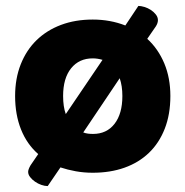

<svg xmlns="http://www.w3.org/2000/svg" viewBox="-20 -567 626 648"><path d="M555 -243Q555 -181 536 -132.5Q517 -84 482.5 -51Q448 -18 400 -1Q352 16 293 16Q263 16 235.5 11Q208 6 184 -2L141 61Q131 61 119.5 57Q108 53 98 46Q88 39 81.5 30.5Q75 22 75 13Q75 5 83 -9L109 -47Q71 -80 51 -130Q31 -180 31 -243Q31 -302 50 -350Q69 -398 103.5 -431.5Q138 -465 186 -483Q234 -501 293 -501Q352 -501 403 -481L447 -547Q456 -547 467.5 -543.5Q479 -540 489 -533.5Q499 -527 506 -518Q513 -509 513 -499Q513 -489 506 -478L477 -436Q514 -402 534.5 -353Q555 -304 555 -243ZM193 -243Q193 -207 202 -182L326 -365Q309 -370 293 -370Q247 -370 220 -336.5Q193 -303 193 -243ZM294 -115Q340 -115 366.5 -149Q393 -183 393 -243Q393 -277 384 -303L261 -120Q269 -117 277 -116Q285 -115 294 -115Z"/></svg>

Font: Baloo
Style: Regular
Weight: 400
Designer: Sarang Kulkarni and Ek Type
Foundry: Ek Type
Version: Version 1.443;PS 1.000;hotconv 16.6.51;makeotf.lib2.5.65220;